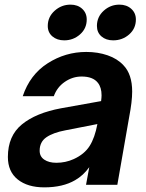

<svg xmlns="http://www.w3.org/2000/svg" viewBox="-20 -797 631 828"><path d="M14 -120Q14 -211 74.5 -260.5Q135 -310 243 -330L416 -361Q418 -377 418 -386Q418 -420 402 -440Q381 -467 332 -467Q293 -467 259.5 -444Q226 -421 212 -382H78Q109 -475 185.5 -524Q262 -573 352 -573Q402 -573 444 -558.5Q486 -544 512 -516Q550 -477 550 -402Q550 -359 537 -292L486 0H351L365 -76Q339 -40 304 -20Q251 11 171 11Q99 11 56.5 -23Q14 -57 14 -120ZM298 -111Q344 -132 366.5 -167.5Q389 -203 400 -262L262 -235Q209 -225 180 -205Q151 -185 151 -147Q151 -122 171 -108.5Q191 -95 223 -95Q263 -95 298 -111ZM186 -685Q186 -724 215.5 -750.5Q245 -777 284 -777Q315 -777 334.5 -759Q354 -741 354 -713Q354 -674 325 -648.5Q296 -623 257 -623Q226 -623 206 -640Q186 -657 186 -685ZM398 -685Q398 -724 427 -750.5Q456 -777 495 -777Q526 -777 546 -759Q566 -741 566 -713Q566 -674 537 -648.5Q508 -623 468 -623Q437 -623 417.5 -640Q398 -657 398 -685Z"/></svg>

Font: Open Sauce One
Style: Bold Italic
Weight: 700
Italic angle: -10°
Designer: Alfredo Marco Pradil
Foundry: Creative Sauce Fz LLC
Version: Version 1.477